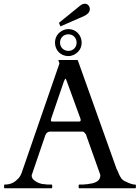

<svg xmlns="http://www.w3.org/2000/svg" viewBox="-20 -1010 751 1030"><path d="M436 -990C424 -990 417 -985 409 -979L298 -889C297 -888 297 -887 297 -886L303 -871C304 -870 305 -869 306 -869L308 -870L431 -924C444 -930 462 -942 462 -961C462 -976 451 -990 436 -990ZM347 -709C356 -709 365 -711 374 -715C398 -726 418 -748 418 -781C418 -821 388 -854 347 -854C337 -854 328 -852 319 -848C295 -837 275 -815 275 -781C275 -740 306 -709 347 -709ZM347 -826C372 -826 391 -807 391 -781C391 -756 372 -737 347 -737C322 -737 302 -756 302 -781C302 -807 321 -826 347 -826ZM442 -288C442 -285 443 -284 443 -283L517 -75C518 -72 518 -70 518 -68C518 -42 495 -31 474 -26C466 -25 458 -24 450 -22C442 -22 435 -21 428 -20H406C405 -20 404 -20 403 -18C402 -18 402 -17 402 -16V-4C402 -3 402 -2 403 -2C404 0 405 0 406 0H705C707 0 708 0 708 -2C709 -2 709 -3 709 -4V-15C709 -16 709 -18 708 -18C707 -20 706 -20 705 -20C698 -20 690 -21 682 -24C658 -34 636 -40 626 -61C617 -75 614 -89 605 -105L398 -685C397 -686 396 -687 396 -688H295C294 -688 293 -687 293 -686C293 -684 299 -673 299 -670C299 -669 299 -669 298 -668V-667L99 -91C94 -74 87 -62 78 -52C59 -33 40 -20 6 -20C3 -20 2 -19 2 -16V-4C2 -1 3 0 6 0H256C257 0 258 0 259 -2C260 -2 260 -3 260 -4V-16C260 -17 260 -18 259 -18C258 -20 257 -20 256 -20H243C236 -20 227 -20 218 -22C198 -22 177 -32 166 -41C158 -46 150 -56 150 -66V-70L223 -284C223 -285 224 -286 225 -288C228 -296 237 -304 248 -304H421C434 -304 435 -294 442 -288ZM404 -358H260C257 -358 256 -359 254 -360C254 -361 253 -363 253 -365C253 -366 253 -368 254 -370C254 -372 254 -374 255 -375L323 -574L328 -584C328 -587 330 -588 331 -588C332 -588 335 -584 338 -575L411 -375C412 -373 412 -371 412 -370C413 -369 413 -367 413 -366C413 -361 410 -358 404 -358Z"/></svg>

Font: fbb
Style: Regular
Weight: 400
Designer: David J. Perry, Michael Sharpe
Version: Version 1.045